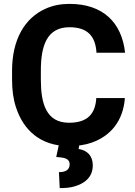

<svg xmlns="http://www.w3.org/2000/svg" viewBox="-20 -741 694 987"><path d="M335 -110C216 -110 190 -211 190 -332V-379C190 -507 222 -601 337 -601C429 -601 471 -556 476 -470H623C606 -625 510 -721 337 -721C292 -721 252 -713 216 -697C106 -649 42 -536 42 -378V-332C42 -279 48 -232 62 -190C99 -75 185 10 335 10C379 10 418 4 452 -8C548 -42 613 -118 622 -237H475C470 -152 426 -110 335 -110ZM338 104C338 134 314 144 283 144L287 226C315 226 339 224 360 218C412 204 457 172 457 109C457 59 427 31 384 25L389 -3H284L269 66C306 69 338 71 338 104Z"/></svg>

Font: Asimov
Style: Regular
Weight: 500
Designer: Google
Version: Version 2.000980; 2014